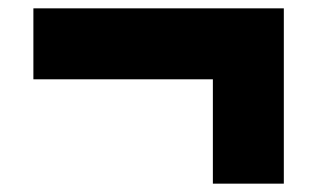

<svg xmlns="http://www.w3.org/2000/svg" viewBox="-20 -520 766 460"><path d="M490 -330H60V-500H660V-80H490Z"/></svg>

Font: Enso Black
Style: Regular
Weight: 900
Designer: Coji Morishita
Foundry: UNDERFOREST DESIGN
Version: Version 1.000